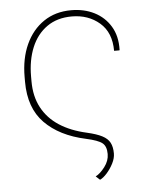

<svg xmlns="http://www.w3.org/2000/svg" viewBox="-52 -581 636 810"><g transform="rotate(-5 266.0 -176.5)"><path d="M338.9 185.1 321.8 169.4Q341.3 159.7 360.8 134Q380.4 108.4 380.4 79.6Q380.4 46.9 363 33Q345.7 19 294.4 7.8Q184.1 -16.1 121.8 -79.6Q59.6 -143.1 59.6 -253.9V-274.4Q59.6 -352.5 86.7 -411.9Q113.8 -471.2 163.1 -504.6Q212.4 -538.1 279.8 -538.1Q334 -538.1 377.2 -516.4Q420.4 -494.6 445.3 -453.6Q470.2 -412.6 468.8 -354.5L467.8 -351.6H445.3Q445.3 -429.2 397.5 -470.5Q349.6 -511.7 279.8 -511.7Q217.8 -511.7 174.6 -481.2Q131.3 -450.7 109.1 -397Q86.9 -343.3 86.9 -274.4V-253.9Q86.9 -189.9 112.3 -142.3Q137.7 -94.7 185.3 -63.7Q232.9 -32.7 300.3 -17.6Q341.3 -8.3 364.5 3.7Q387.7 15.6 397.2 33.7Q406.7 51.8 406.7 79.6Q406.7 99.6 395.5 121.6Q384.3 143.6 368.7 161.1Q353 178.7 338.9 185.1Z"/></g></svg>

Font: Roboto Slab LO Thin
Style: Regular
Weight: 250
Designer: Google
Version: Version 2.00;September 28, 2018;FontCreator 11.5.0.2427 64-b